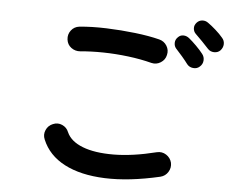

<svg xmlns="http://www.w3.org/2000/svg" viewBox="-55 -866 1119 933"><g transform="rotate(5 504.5 -399.5)"><path d="M758 -28Q607 7 488.5 2.5Q370 -2 291.5 -43Q213 -84 182 -159Q172 -182 182 -205Q192 -228 215 -237Q238 -247 260.5 -237Q283 -227 292 -204Q311 -161 370 -138Q429 -115 521.5 -115.5Q614 -116 730 -145Q755 -151 776 -137.5Q797 -124 803 -100Q808 -76 795 -55Q782 -34 758 -28ZM666 -575Q612 -589 550.5 -596.5Q489 -604 429 -605Q369 -606 317 -601Q292 -599 272.5 -613.5Q253 -628 250 -653Q247 -678 262 -697.5Q277 -717 302 -720Q362 -726 434 -723.5Q506 -721 574.5 -713Q643 -705 694 -692Q718 -686 731 -665Q744 -644 738 -620Q733 -596 711.5 -582.5Q690 -569 666 -575ZM902 -578Q889 -566 870 -568Q851 -570 840 -584Q829 -599 811.5 -619.5Q794 -640 779 -656Q770 -667 770.5 -683Q771 -699 784 -711Q795 -722 810.5 -721.5Q826 -721 839 -710Q854 -698 874.5 -677.5Q895 -657 908 -640Q919 -626 917.5 -608Q916 -590 902 -578ZM995 -665Q983 -653 964.5 -653.5Q946 -654 934 -667Q921 -681 902.5 -700.5Q884 -720 868 -735Q858 -745 857 -760.5Q856 -776 868 -789Q879 -801 895 -802Q911 -803 924 -793Q940 -782 961.5 -763Q983 -744 997 -727Q1009 -714 1008.5 -696.5Q1008 -679 995 -665Z"/></g></svg>

Font: Zen Maru Gothic
Style: Bold
Weight: 700
Designer: Yoshimichi Ohira
Foundry: Positype
Version: Version 1.001